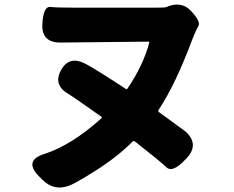

<svg xmlns="http://www.w3.org/2000/svg" viewBox="-20 -772 1040 853"><path d="M287 53Q219 78 168 26L152 10Q85 -59 177 -88Q298 -127 431 -247Q435 -250 431 -253Q301 -345 288 -352Q214 -393 251 -460Q287 -527 361 -488Q416 -458 539 -377Q543 -374 546 -378Q616 -481 643 -582Q644 -587 639 -587L250 -583Q165 -582 168 -663Q172 -744 203 -741Q234 -738 306 -738H667Q712 -738 717 -740Q786 -770 829 -723Q873 -676 861.5 -656.5Q850 -637 834 -596Q759 -395 684 -283Q681 -278 686 -274Q800 -191 804 -188Q867 -131 809 -69L804 -64Q747 -2 718.5 -29.5Q690 -57 580 -143Q574 -148 568 -142Q501 -75 408 -16Q315 43 287 53Z"/></svg>

Font: Resource Han Rounded JP Heavy
Style: Regular
Weight: 900
Designer: Cyano Hao (round all glyphs); Ryoko NISHIZUKA 西塚涼子 (kana, bopomofo & ideographs); Paul D. Hunt (Latin, Greek & Cyrillic)
Foundry: Cyano Hao
Version: 0.990